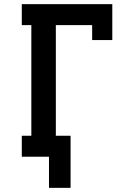

<svg xmlns="http://www.w3.org/2000/svg" viewBox="-20 -755 640 925"><path d="M216 150V0H85V-101H131V-634H85V-735H521V-562H424V-634H249V-101H320V150Z"/></svg>

Font: Iosevka HT Extended
Style: Bold
Weight: 700
Width: 7
Monospace: yes
Designer: Belleve Invis
Foundry: Belleve Invis
Version: Version 32.3.0; ttfautohint (v1.8.4)